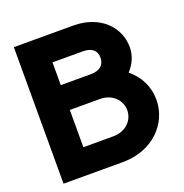

<svg xmlns="http://www.w3.org/2000/svg" viewBox="-130 -839 914 955"><g transform="rotate(-20 327.5 -361.5)"><path d="M45.4 -722.7V0H359.4C520 0 622.6 -110.8 622.6 -235.4C622.6 -303.2 592.3 -365.2 538.6 -408.2C568.8 -440.4 587.4 -481 587.4 -525.9C587.4 -633.3 500.5 -722.7 359.4 -722.7ZM200.2 -465.3V-585.9H359.4C409.2 -585.9 432.6 -563.5 432.6 -526.9C432.6 -490.2 409.2 -465.3 359.4 -465.3ZM200.2 -136.7V-334H359.4C425.3 -334 468.3 -288.1 468.3 -235.4C468.3 -182.6 425.3 -136.7 359.4 -136.7Z"/></g></svg>

Font: Giphurs ExtraBold
Style: Regular
Weight: 800
Version: Version 1.000